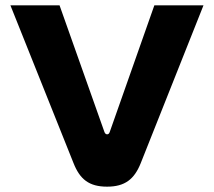

<svg xmlns="http://www.w3.org/2000/svg" viewBox="-20 -690 801 719"><path d="M19 -670 255 -80C279 -19 313 9 381 9C448 9 483 -19 507 -79L742 -670H558L391 -196C389 -190 386 -187 381 -187C377 -187 373 -190 371 -196L203 -670Z"/></svg>

Font: LT Wave Alt Black
Style: Regular
Weight: 900
Designer: Daniel Lyons
Version: Version 2.5 (Glyphs App)